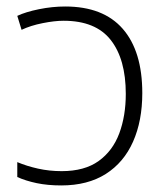

<svg xmlns="http://www.w3.org/2000/svg" viewBox="-20 -561 516 591"><path d="M180.7 -541Q297.9 -541 357.9 -472.2Q418 -403.3 418 -274.4Q418 -189 389.6 -125Q361.3 -61 305.7 -25.6Q250 9.8 168.5 9.8Q126.5 9.8 92.8 2.7Q59.1 -4.4 33.2 -16.1V-62Q62 -49.8 96.9 -42Q131.8 -34.2 169.9 -34.2Q240.2 -34.2 283.7 -65.4Q327.1 -96.7 347.2 -150.6Q367.2 -204.6 367.2 -272Q367.2 -378.9 320.8 -438Q274.4 -497.1 175.8 -497.1Q147.9 -497.1 111.1 -489.7Q74.2 -482.4 46.4 -469.2L33.2 -512.2Q59.1 -524.4 100.1 -532.7Q141.1 -541 180.7 -541Z"/></svg>

Font: Open Sans Light
Style: Regular
Weight: 300
Designer: Monotype Design Team
Foundry: Monotype Imaging Inc.
Version: Version 3.000; ttfautohint (v1.8.4)